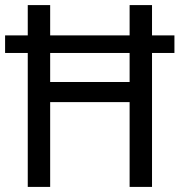

<svg xmlns="http://www.w3.org/2000/svg" viewBox="-21 -734 706 754"><path d="M88 0V-526H-1V-595H88V-714H176V-595H488V-714H576V-595H664V-526H576V0H488V-333H176V0ZM176 -412H488V-526H176Z"/></svg>

Font: Noto Sans Arabic SemiCondensed
Style: Regular
Weight: 400
Width: 4
Designer: Monotype Design Team, Nadine Chahine, Nizar Qandah and Khaled Hosny
Foundry: Monotype Imaging Inc.
Version: Version 2.012